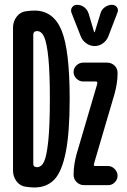

<svg xmlns="http://www.w3.org/2000/svg" viewBox="-20 -785 540 814"><path d="M455.1 -764.6Q468.8 -764.6 476.1 -753.9Q483.4 -743.2 477.5 -730.5L438.5 -628.9Q431.6 -612.3 416 -601.1Q400.4 -589.8 381.3 -589.8Q362.3 -589.8 346.2 -601.1Q330.1 -612.3 323.2 -628.9L283.2 -730.5Q278.3 -743.2 285.6 -753.9Q293 -764.6 306.6 -764.6Q323.2 -764.6 336.4 -754.9Q349.6 -745.1 355.5 -728.5L378.9 -649.4Q378.9 -648.4 380.9 -648.4Q381.8 -648.4 381.8 -649.4L406.2 -728.5Q410.2 -744.1 424.3 -754.4Q438.5 -764.6 455.1 -764.6ZM304.7 -131.8 390.6 -423.8Q392.6 -429.7 392.6 -433.6Q392.6 -438.5 387.7 -439.5H333Q316.4 -439.5 304.2 -451.7Q292 -463.9 292 -480Q292 -496.1 304.2 -507.8Q316.4 -519.5 333 -519.5H433.6Q452.1 -519.5 465.3 -507.3Q478.5 -495.1 478.5 -475.6Q478.5 -433.6 465.8 -387.7L379.9 -95.7Q377.9 -89.8 377.9 -85.9Q377.9 -81.1 383.8 -81.1H438.5Q454.1 -81.1 466.3 -68.4Q478.5 -55.7 478.5 -40Q478.5 -24.4 466.8 -12.2Q455.1 0 438.5 0H336.9Q318.4 0 305.2 -12.7Q292 -25.4 292 -43.9Q292 -85.9 304.7 -131.8ZM121.1 -637.7V-90.8Q121.1 -81.1 127.9 -78.1Q133.8 -76.2 136.7 -76.2Q155.3 -76.2 166.5 -99.1Q177.7 -122.1 184.6 -187Q191.4 -252 191.4 -365.2Q191.4 -475.6 185.1 -539.1Q178.7 -602.5 167.5 -627.9Q156.2 -653.3 136.7 -653.3Q133.8 -653.3 127.9 -651.4Q121.1 -647.5 121.1 -637.7ZM89.8 6.8Q65.4 3.9 50.3 -16.1Q35.2 -36.1 35.2 -61.5V-668Q35.2 -694.3 50.8 -714.4Q66.4 -734.4 89.8 -737.3Q109.4 -740.2 126 -740.2Q206.1 -740.2 240.7 -656.7Q275.4 -573.2 275.4 -365.2Q275.4 -223.6 258.8 -140.1Q242.2 -56.6 210 -23.4Q177.7 9.8 126 9.8Q109.4 9.8 89.8 6.8Z"/></svg>

Font: Rounded Mgen+ 1mn medium
Style: Regular
Weight: 500
Designer: [Source Han Sans]
Ryoko NISHIZUKA  (kana & ideographs); Paul D. Hunt (Latin, Greek & Cyrillic); Wenlong ZHANG  (bopomofo
Version: Version 1.059.20150602